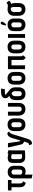

<svg xmlns="http://www.w3.org/2000/svg" viewBox="2304 -3058 971 5618"><g transform="rotate(-90 2789.0 -248.5)"><path d="M231 -148V-397H331V-501H27V-397H121V-133Q121 -104 129.5 -79Q138 -54 154 -34.5Q170 -15 193.5 -1.5Q217 12 247 20L294 -56Q271 -64 257 -75.5Q243 -87 237 -105Q231 -123 231 -148Z M748 -171V-312Q748 -404 700.5 -456Q653 -508 567 -508Q476 -508 427 -457.5Q378 -407 378 -312V193L489 217V-7Q498 -2 508.5 2.5Q519 7 530.5 10Q542 13 554.5 15Q567 17 579 17Q635 17 672.5 -4.5Q710 -26 729 -68Q748 -110 748 -171ZM638 -318V-156Q638 -133 630.5 -116.5Q623 -100 609 -91Q595 -82 573 -82Q561 -82 546.5 -85Q532 -88 519 -94Q506 -100 497.5 -110Q489 -120 489 -133V-318Q489 -344 497.5 -361.5Q506 -379 523 -388Q540 -397 563 -397Q587 -397 604 -387Q621 -377 629.5 -359.5Q638 -342 638 -318Z M1204 -487 1105 -512Q1101 -504 1098.5 -495.5Q1096 -487 1096 -487Q1088 -490 1070.5 -495Q1053 -500 1028.5 -504Q1004 -508 974 -508Q945 -508 919 -500.5Q893 -493 873 -475Q853 -457 842 -428Q831 -399 831 -355V-170Q831 -135 839.5 -103.5Q848 -72 866.5 -48Q885 -24 917 -10Q949 4 995 4Q1018 4 1045 3Q1072 2 1099.5 1Q1127 0 1149 -1.5Q1171 -3 1184.5 -4Q1198 -5 1198 -5V-390Q1198 -407 1199 -431.5Q1200 -456 1204 -487ZM942 -169V-352Q942 -372 948.5 -383Q955 -394 964.5 -399.5Q974 -405 984 -406Q994 -407 1002 -407Q1010 -407 1021 -405.5Q1032 -404 1044 -401Q1056 -398 1067 -394.5Q1078 -391 1086 -387V-92Q1076 -91 1067 -90Q1058 -89 1049 -88.5Q1040 -88 1031 -88Q1022 -88 1014 -88Q990 -88 974 -94.5Q958 -101 950 -118.5Q942 -136 942 -169Z M1754 -468 1698 -522Q1655 -512 1629 -494.5Q1603 -477 1586 -445Q1569 -413 1552 -357L1489 -141Q1489 -141 1485.5 -140.5Q1482 -140 1477 -142Q1472 -144 1467 -150.5Q1462 -157 1460 -172L1411 -501H1283L1365 -139Q1375 -95 1390.5 -73Q1406 -51 1423.5 -43Q1441 -35 1457 -32L1431 51Q1425 70 1418 83Q1411 96 1401.5 103.5Q1392 111 1379.5 114Q1367 117 1349 117L1381 203Q1422 203 1448.5 192Q1475 181 1492.5 161Q1510 141 1521.5 114Q1533 87 1543 55L1674 -373Q1684 -405 1695.5 -422.5Q1707 -440 1721.5 -450Q1736 -460 1754 -468Z M2134 -185V-317Q2134 -409 2086.5 -460.5Q2039 -512 1952 -512Q1891 -512 1849 -489.5Q1807 -467 1785.5 -424Q1764 -381 1764 -317V-185Q1764 -134 1783.5 -89.5Q1803 -45 1844.5 -17.5Q1886 10 1952 10Q2044 10 2089 -43.5Q2134 -97 2134 -185ZM2021 -323V-177Q2021 -155 2014 -137Q2007 -119 1991.5 -109Q1976 -99 1951 -99Q1925 -99 1908 -110Q1891 -121 1883.5 -139Q1876 -157 1876 -177V-323Q1876 -349 1885 -366Q1894 -383 1910.5 -392Q1927 -401 1951 -401Q1974 -401 1989.5 -391.5Q2005 -382 2013 -364.5Q2021 -347 2021 -323Z M2587 -185V-501H2477V-177Q2477 -155 2469.5 -137Q2462 -119 2447 -109Q2432 -99 2407 -99Q2381 -99 2364 -110Q2347 -121 2339 -139Q2331 -157 2331 -177V-501H2216V-185Q2216 -134 2236 -89.5Q2256 -45 2298 -17.5Q2340 10 2406 10Q2497 10 2542 -43.5Q2587 -97 2587 -185Z M2851 -590H2987L3008 -702H2891Q2850 -702 2811 -689Q2772 -676 2747.5 -648Q2723 -620 2723 -575Q2723 -550 2734.5 -526.5Q2746 -503 2771 -481L2794 -460Q2749 -451 2721.5 -424.5Q2694 -398 2681.5 -361Q2669 -324 2669 -281V-184Q2669 -90 2716.5 -39.5Q2764 11 2857 11Q2913 11 2955 -11.5Q2997 -34 3020 -77.5Q3043 -121 3043 -184V-281Q3043 -305 3040.5 -326Q3038 -347 3032 -365.5Q3026 -384 3016 -398Q2994 -431 2964 -457Q2934 -483 2901.5 -506.5Q2869 -530 2839 -555Q2836 -558 2834 -560.5Q2832 -563 2831 -565.5Q2830 -568 2830 -571Q2830 -577 2833.5 -581.5Q2837 -586 2842 -588Q2847 -590 2851 -590ZM2930 -290V-176Q2930 -156 2923 -138Q2916 -120 2899.5 -109Q2883 -98 2856 -98Q2830 -98 2814 -109Q2798 -120 2791 -138Q2784 -156 2784 -176V-288Q2784 -311 2789.5 -329Q2795 -347 2806.5 -360.5Q2818 -374 2835 -383Q2852 -392 2874 -396L2890 -382Q2913 -362 2921 -344Q2929 -326 2929.5 -312Q2930 -298 2930 -290Z M3493 -185V-317Q3493 -409 3445.5 -460.5Q3398 -512 3311 -512Q3250 -512 3208 -489.5Q3166 -467 3144.5 -424Q3123 -381 3123 -317V-185Q3123 -134 3142.5 -89.5Q3162 -45 3203.5 -17.5Q3245 10 3311 10Q3403 10 3448 -43.5Q3493 -97 3493 -185ZM3380 -323V-177Q3380 -155 3373 -137Q3366 -119 3350.5 -109Q3335 -99 3310 -99Q3284 -99 3267 -110Q3250 -121 3242.5 -139Q3235 -157 3235 -177V-323Q3235 -349 3244 -366Q3253 -383 3269.5 -392Q3286 -401 3310 -401Q3333 -401 3348.5 -391.5Q3364 -382 3372 -364.5Q3380 -347 3380 -323Z M3953 -106V-501H3576V0H3687V-397H3845L3844 -84Q3844 -54 3855.5 -34.5Q3867 -15 3882 -4Q3897 7 3908 12Q3919 17 3918 17L3983 -62Q3971 -70 3962 -80Q3953 -90 3953 -106Z M4408 -185V-317Q4408 -409 4360.5 -460.5Q4313 -512 4226 -512Q4165 -512 4123 -489.5Q4081 -467 4059.5 -424Q4038 -381 4038 -317V-185Q4038 -134 4057.5 -89.5Q4077 -45 4118.5 -17.5Q4160 10 4226 10Q4318 10 4363 -43.5Q4408 -97 4408 -185ZM4295 -323V-177Q4295 -155 4288 -137Q4281 -119 4265.5 -109Q4250 -99 4225 -99Q4199 -99 4182 -110Q4165 -121 4157.5 -139Q4150 -157 4150 -177V-323Q4150 -349 4159 -366Q4168 -383 4184.5 -392Q4201 -401 4225 -401Q4248 -401 4263.5 -391.5Q4279 -382 4287 -364.5Q4295 -347 4295 -323Z M4491 0H4602V-500H4491Z M5057 -185V-317Q5057 -409 5009.5 -460.5Q4962 -512 4875 -512Q4814 -512 4772 -489.5Q4730 -467 4708.5 -424Q4687 -381 4687 -317V-185Q4687 -134 4706.5 -89.5Q4726 -45 4767.5 -17.5Q4809 10 4875 10Q4967 10 5012 -43.5Q5057 -97 5057 -185ZM4944 -323V-177Q4944 -155 4937 -137Q4930 -119 4914.5 -109Q4899 -99 4874 -99Q4848 -99 4831 -110Q4814 -121 4806.5 -139Q4799 -157 4799 -177V-323Q4799 -349 4808 -366Q4817 -383 4833.5 -392Q4850 -401 4874 -401Q4897 -401 4912.5 -391.5Q4928 -382 4936 -364.5Q4944 -347 4944 -323ZM4952 -638Q4961 -650 4963.5 -663.5Q4966 -677 4961.5 -689Q4957 -701 4945 -708Q4932 -716 4918 -713.5Q4904 -711 4894 -702Q4884 -693 4880 -679L4850 -563H4894Z M5578 -468 5521 -544Q5505 -528 5483 -516.5Q5461 -505 5446 -504Q5426 -503 5405.5 -505Q5385 -507 5365 -509.5Q5345 -512 5324 -512Q5292 -512 5259 -503Q5226 -494 5198.5 -472.5Q5171 -451 5154 -414Q5137 -377 5137 -321V-185Q5137 -134 5156.5 -89.5Q5176 -45 5218 -17.5Q5260 10 5326 10Q5418 10 5463 -43.5Q5508 -97 5508 -185V-317Q5508 -346 5501.5 -369Q5495 -392 5483 -408Q5499 -410 5515.5 -416.5Q5532 -423 5548 -435.5Q5564 -448 5578 -468ZM5394 -323V-177Q5394 -155 5387 -137Q5380 -119 5364.5 -109Q5349 -99 5323 -99Q5297 -99 5280 -110Q5263 -121 5255.5 -139Q5248 -157 5248 -177V-331Q5248 -356 5256 -372.5Q5264 -389 5277 -399Q5290 -409 5305 -413.5Q5320 -418 5334 -418Q5341 -418 5346.5 -417.5Q5352 -417 5357.5 -416.5Q5363 -416 5370 -414Q5375 -407 5378.5 -399Q5382 -391 5385 -382.5Q5388 -374 5390 -364.5Q5392 -355 5393 -344.5Q5394 -334 5394 -323Z"/></g></svg>

Font: Advent Pro
Style: Regular
Weight: 400
Designer: VivaRado, Andreas Kalpakidis
Foundry: VivaRado, Andreas Kalpakidis
Version: Version 3.000